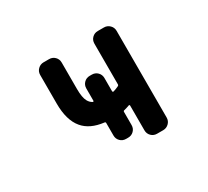

<svg xmlns="http://www.w3.org/2000/svg" viewBox="-144 -984 1289 1192"><g transform="rotate(-30 500.0 -388.0)"><path d="M669.9 -19.5Q645.5 -19.5 628.9 -36.1Q612.3 -52.7 612.3 -77.1V-254.9Q612.3 -257.8 609.9 -259.3Q607.4 -260.7 605.5 -259.8Q586.9 -252.9 567.4 -248Q559.6 -247.1 559.6 -239.3V-145.5Q559.6 -121.1 543 -104.5Q526.4 -87.9 502 -87.9H487.3Q462.9 -87.9 446.3 -104.5Q429.7 -121.1 429.7 -145.5V-235.4Q429.7 -242.2 421.9 -243.2Q323.2 -254.9 275.4 -312.5Q223.6 -374 223.6 -493.2V-698.2Q223.6 -722.7 240.7 -739.3Q257.8 -755.9 281.2 -755.9H320.3Q344.7 -755.9 361.3 -739.3Q377.9 -722.7 377.9 -698.2V-508.8Q377.9 -447.3 393.6 -418.9Q404.3 -399.4 422.9 -389.6Q424.8 -388.7 427.2 -390.1Q429.7 -391.6 429.7 -394.5V-482.4Q429.7 -506.8 446.3 -523.4Q462.9 -540 487.3 -540H502Q526.4 -540 543 -523.4Q559.6 -506.8 559.6 -482.4V-387.7Q559.6 -384.8 562 -382.8Q564.5 -380.9 567.4 -381.8Q585 -386.7 605.5 -396.5Q612.3 -399.4 612.3 -407.2V-698.2Q612.3 -722.7 628.9 -739.3Q645.5 -755.9 669.9 -755.9H713.9Q737.3 -755.9 754.4 -739.3Q771.5 -722.7 771.5 -698.2V-77.1Q771.5 -52.7 754.4 -36.1Q737.3 -19.5 713.9 -19.5Z"/></g></svg>

Font: Rounded Mgen+ 1m bold
Style: Bold
Weight: 700
Designer: [Source Han Sans]
Ryoko NISHIZUKA  (kana & ideographs); Paul D. Hunt (Latin, Greek & Cyrillic); Wenlong ZHANG  (bopomofo
Version: Version 1.059.20150602